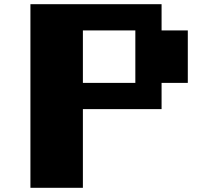

<svg xmlns="http://www.w3.org/2000/svg" viewBox="-20 -895 1040 915"><path d="M125 -875H750V-750H875V-500H750V-375H375V0H125ZM375 -750V-500H625V-750Z"/></svg>

Font: Dogica
Style: Bold
Weight: 700
Monospace: yes
Designer: Roberto Mocci
Version: Version 001.000